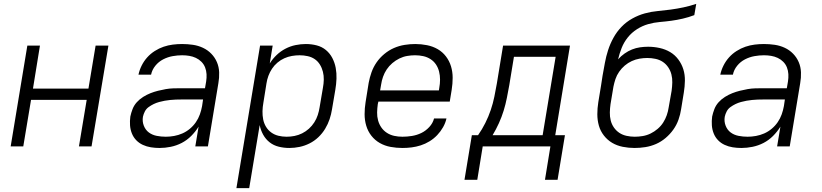

<svg xmlns="http://www.w3.org/2000/svg" viewBox="-20 -755 4240 990"><path d="M35 0 121 -520H186L150 -298H436L473 -520H539L452 0H387L427 -240H140L100 0Z M803 8Q803 8 803 8Q803 8 803 8H802Q780 8 758 4.5Q736 1 716.5 -8Q697 -17 682.5 -32Q668 -47 660 -67Q652 -87 650.5 -109Q649 -131 652 -154Q656 -173 663.5 -192.5Q671 -212 685.5 -228Q700 -244 718.5 -255.5Q737 -267 756 -274.5Q775 -282 795 -287Q815 -292 835 -295.5Q855 -299 875 -299.5Q895 -300 914 -300H1037L1043 -335Q1046 -354 1045 -372.5Q1044 -391 1037.5 -407.5Q1031 -424 1018.5 -436.5Q1006 -449 990 -456.5Q974 -464 956 -467Q938 -470 919 -470Q895 -470 870 -465.5Q845 -461 821.5 -449Q798 -437 781 -416Q764 -395 759 -370H694Q699 -394 710.5 -417Q722 -440 739 -459Q756 -478 778 -492Q800 -506 823.5 -514Q847 -522 871 -525Q895 -528 919 -528Q947 -528 974.5 -524Q1002 -520 1026.5 -508.5Q1051 -497 1069.5 -478Q1088 -459 1098.5 -434.5Q1109 -410 1110 -382Q1111 -354 1106 -326L1052 0H987L1004 -102Q988 -76 966 -54Q944 -32 917 -18Q890 -4 860.5 2Q831 8 803 8ZM835 -50Q856 -50 878 -54Q900 -58 920.5 -67Q941 -76 959 -91Q977 -106 990 -125Q1003 -144 1010.5 -165Q1018 -186 1022 -208L1027 -242H914Q900 -242 886 -241.5Q872 -241 857.5 -239.5Q843 -238 829 -235.5Q815 -233 800.5 -229Q786 -225 772.5 -218.5Q759 -212 746.5 -203Q734 -194 727 -180.5Q720 -167 717 -153Q713 -129 721.5 -107Q730 -85 747.5 -72Q765 -59 788 -54.5Q811 -50 835 -50Z M1199 215 1321 -520H1386L1371 -428Q1386 -452 1406.5 -471.5Q1427 -491 1452 -504Q1477 -517 1504 -522.5Q1531 -528 1557 -528Q1586 -528 1613 -521Q1640 -514 1660.5 -497Q1681 -480 1693.5 -456Q1706 -432 1711 -405Q1716 -378 1715 -349.5Q1714 -321 1709 -292L1692 -192Q1688 -166 1679.5 -140.5Q1671 -115 1656.5 -91Q1642 -67 1621.5 -47.5Q1601 -28 1576 -15.5Q1551 -3 1524.5 2.5Q1498 8 1472 8Q1444 8 1417.5 1.5Q1391 -5 1370.5 -21Q1350 -37 1337 -60.5Q1324 -84 1319 -110L1265 215ZM1458 -50Q1478 -50 1498.5 -54Q1519 -58 1538 -67.5Q1557 -77 1573 -91.5Q1589 -106 1600.5 -124Q1612 -142 1618.5 -162Q1625 -182 1628 -202L1645 -302Q1649 -323 1649.5 -344Q1650 -365 1645 -385Q1640 -405 1629.5 -422Q1619 -439 1603 -450Q1587 -461 1566.5 -465.5Q1546 -470 1525 -470Q1505 -470 1485 -466.5Q1465 -463 1446 -454.5Q1427 -446 1410.5 -432Q1394 -418 1382.5 -400.5Q1371 -383 1364 -364Q1357 -345 1354 -325L1338 -225Q1334 -203 1333.5 -181.5Q1333 -160 1337 -139.5Q1341 -119 1351.5 -101.5Q1362 -84 1378.5 -72Q1395 -60 1415.5 -55Q1436 -50 1458 -50Z M2055 8Q2024 8 1994 2.5Q1964 -3 1938.5 -17.5Q1913 -32 1895 -55Q1877 -78 1868.5 -106.5Q1860 -135 1860 -166Q1860 -197 1865 -228L1881 -328Q1886 -355 1895.5 -382Q1905 -409 1921.5 -433Q1938 -457 1961.5 -476.5Q1985 -496 2011.5 -507.5Q2038 -519 2066 -523.5Q2094 -528 2121 -528Q2121 -528 2121 -528Q2121 -528 2121 -528Q2152 -528 2182 -522Q2212 -516 2237 -501.5Q2262 -487 2279.5 -464Q2297 -441 2305.5 -413Q2314 -385 2314 -354Q2314 -323 2309 -292L2299 -231H1931L1928 -218Q1925 -197 1924.5 -175.5Q1924 -154 1929.5 -134Q1935 -114 1946.5 -97.5Q1958 -81 1975 -70Q1992 -59 2012.5 -54.5Q2033 -50 2055 -50Q2079 -50 2104 -54Q2129 -58 2152 -69Q2175 -80 2193.5 -100Q2212 -120 2218 -144H2282Q2277 -121 2264.5 -99Q2252 -77 2234.5 -58.5Q2217 -40 2195 -26.5Q2173 -13 2149.5 -5.5Q2126 2 2102.5 5Q2079 8 2055 8ZM1940 -289H2243L2245 -302Q2249 -323 2249 -344.5Q2249 -366 2244 -386Q2239 -406 2228 -422.5Q2217 -439 2200 -450Q2183 -461 2162.5 -465.5Q2142 -470 2120 -470Q2100 -470 2079.5 -466.5Q2059 -463 2039.5 -453.5Q2020 -444 2003 -429.5Q1986 -415 1974 -397Q1962 -379 1955 -359Q1948 -339 1945 -318Z M2375 172 2413 -58H2445Q2466 -88 2482.5 -121Q2499 -154 2510.5 -188Q2522 -222 2529 -256.5Q2536 -291 2542 -325L2574 -520H2919L2843 -58H2893L2855 172H2790L2818 0H2469L2441 172ZM2520 -58H2778L2845 -462H2630L2606 -316Q2600 -283 2593.5 -250Q2587 -217 2577 -184.5Q2567 -152 2552.5 -120Q2538 -88 2520 -58Z M3252 8Q3252 8 3252 8Q3252 8 3252 8Q3221 8 3191 2Q3161 -4 3136.5 -18.5Q3112 -33 3094 -56Q3076 -79 3068 -107Q3060 -135 3060 -166Q3060 -197 3065 -228L3079 -313Q3081 -326 3083 -339Q3085 -352 3087 -365Q3093 -398 3099 -431Q3105 -464 3115.5 -496.5Q3126 -529 3143 -560Q3160 -591 3184.5 -616.5Q3209 -642 3240.5 -659.5Q3272 -677 3305 -686Q3338 -695 3371 -698Q3404 -701 3437.5 -705.5Q3471 -710 3504 -717Q3537 -724 3570 -735L3560 -677Q3531 -666 3501 -659Q3471 -652 3441.5 -648Q3412 -644 3382 -641.5Q3352 -639 3322 -630.5Q3292 -622 3264.5 -604.5Q3237 -587 3217 -562Q3197 -537 3185.5 -508Q3174 -479 3167 -449Q3182 -466 3200.5 -479Q3219 -492 3239 -500Q3259 -508 3280 -511Q3301 -514 3322 -514Q3352 -514 3381.5 -507.5Q3411 -501 3435.5 -486.5Q3460 -472 3477.5 -448.5Q3495 -425 3503.5 -397.5Q3512 -370 3511.5 -339Q3511 -308 3506 -278L3492 -192Q3488 -165 3478.5 -138Q3469 -111 3452 -87Q3435 -63 3412 -43.5Q3389 -24 3362.5 -12.5Q3336 -1 3308 3.5Q3280 8 3252 8ZM3253 -50Q3273 -50 3294 -53.5Q3315 -57 3334.5 -66.5Q3354 -76 3371 -90.5Q3388 -105 3399.5 -123Q3411 -141 3418 -161Q3425 -181 3428 -202L3443 -287Q3446 -309 3446.5 -330Q3447 -351 3442 -371Q3437 -391 3425.5 -408Q3414 -425 3397.5 -436Q3381 -447 3360 -451.5Q3339 -456 3318 -456Q3298 -456 3277.5 -452.5Q3257 -449 3237.5 -440Q3218 -431 3201.5 -417Q3185 -403 3172.5 -385Q3160 -367 3153.5 -347.5Q3147 -328 3143 -308L3128 -218Q3125 -197 3124.5 -175.5Q3124 -154 3129 -134Q3134 -114 3145.5 -97.5Q3157 -81 3173.5 -70Q3190 -59 3211 -54.5Q3232 -50 3253 -50Z M3803 8Q3803 8 3803 8Q3803 8 3803 8H3802Q3780 8 3758 4.5Q3736 1 3716.5 -8Q3697 -17 3682.5 -32Q3668 -47 3660 -67Q3652 -87 3650.5 -109Q3649 -131 3652 -154Q3656 -173 3663.5 -192.5Q3671 -212 3685.5 -228Q3700 -244 3718.5 -255.5Q3737 -267 3756 -274.5Q3775 -282 3795 -287Q3815 -292 3835 -295.5Q3855 -299 3875 -299.5Q3895 -300 3914 -300H4037L4043 -335Q4046 -354 4045 -372.5Q4044 -391 4037.5 -407.5Q4031 -424 4018.5 -436.5Q4006 -449 3990 -456.5Q3974 -464 3956 -467Q3938 -470 3919 -470Q3895 -470 3870 -465.5Q3845 -461 3821.5 -449Q3798 -437 3781 -416Q3764 -395 3759 -370H3694Q3699 -394 3710.5 -417Q3722 -440 3739 -459Q3756 -478 3778 -492Q3800 -506 3823.5 -514Q3847 -522 3871 -525Q3895 -528 3919 -528Q3947 -528 3974.5 -524Q4002 -520 4026.5 -508.5Q4051 -497 4069.5 -478Q4088 -459 4098.5 -434.5Q4109 -410 4110 -382Q4111 -354 4106 -326L4052 0H3987L4004 -102Q3988 -76 3966 -54Q3944 -32 3917 -18Q3890 -4 3860.5 2Q3831 8 3803 8ZM3835 -50Q3856 -50 3878 -54Q3900 -58 3920.5 -67Q3941 -76 3959 -91Q3977 -106 3990 -125Q4003 -144 4010.5 -165Q4018 -186 4022 -208L4027 -242H3914Q3900 -242 3886 -241.5Q3872 -241 3857.5 -239.5Q3843 -238 3829 -235.5Q3815 -233 3800.5 -229Q3786 -225 3772.5 -218.5Q3759 -212 3746.5 -203Q3734 -194 3727 -180.5Q3720 -167 3717 -153Q3713 -129 3721.5 -107Q3730 -85 3747.5 -72Q3765 -59 3788 -54.5Q3811 -50 3835 -50Z"/></svg>

Font: Iosevka SS04 Lt Ex Obl
Style: Regular
Weight: 300
Width: 7
Italic angle: -9°
Monospace: yes
Designer: Belleve Invis
Foundry: Belleve Invis
Version: Version 19.0.0; ttfautohint (v1.8.4)